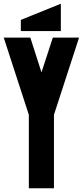

<svg xmlns="http://www.w3.org/2000/svg" viewBox="-31 -1012 445 1032"><path d="M132 -810 192 -623 253 -810H394L259 -395V0H124V-395L-11 -810ZM296 -845H81V-905L296 -992Z"/></svg>

Font: Transit CAT
Style: Regular
Weight: 400
Designer: Peter Wiegel
Foundry: Peter Wiegel
Version: 1.000